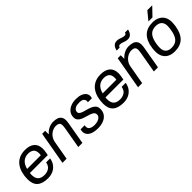

<svg xmlns="http://www.w3.org/2000/svg" viewBox="192 -1803 2896 2896"><g transform="rotate(-45 1640.0 -355.5)"><path d="M253 12Q137 12 79 -39Q21 -90 21 -196Q21 -266 37.5 -328Q54 -390 88 -437Q122 -484 176 -511Q230 -538 305 -538Q404 -538 457.5 -492Q511 -446 511 -357Q511 -340 509 -321.5Q507 -303 503 -283L495 -239H114Q112 -228 111.5 -219Q111 -210 111 -201Q111 -130 145.5 -95.5Q180 -61 251 -61Q304 -61 346 -88Q388 -115 399 -179H485Q474 -115 440.5 -72.5Q407 -30 358.5 -9Q310 12 253 12ZM127 -312H418Q421 -322 421.5 -332Q422 -342 422 -351Q422 -412 389 -438.5Q356 -465 302 -465Q233 -465 189 -425.5Q145 -386 127 -312Z M569 0 662 -526H726V-455H733Q763 -492 810 -515Q857 -538 905 -538Q954 -538 989 -526Q1024 -514 1043 -486.5Q1062 -459 1062 -414Q1062 -400 1060 -383Q1058 -366 1055 -349L994 0H906L966 -343Q968 -358 969.5 -372Q971 -386 971 -396Q971 -436 949 -450.5Q927 -465 893 -465Q853 -465 814.5 -445.5Q776 -426 747.5 -389Q719 -352 710 -301L657 0Z M1324 12Q1248 12 1201.5 -6Q1155 -24 1134 -54Q1113 -84 1113 -118Q1113 -134 1116.5 -149Q1120 -164 1120 -164H1207Q1205 -156 1204 -148Q1203 -140 1203 -137Q1203 -96 1235.5 -78Q1268 -60 1317 -60Q1354 -60 1385 -70Q1416 -80 1435 -99.5Q1454 -119 1454 -147Q1454 -176 1433.5 -193Q1413 -210 1381 -221Q1349 -232 1312.5 -242Q1276 -252 1244 -266Q1212 -280 1191.5 -304Q1171 -328 1171 -368Q1171 -420 1199.5 -458Q1228 -496 1277.5 -517Q1327 -538 1389 -538Q1452 -538 1494.5 -521.5Q1537 -505 1558 -477.5Q1579 -450 1579 -416Q1579 -406 1576.5 -393Q1574 -380 1572 -375H1486Q1488 -381 1488.5 -386.5Q1489 -392 1489 -398Q1489 -425 1467.5 -445Q1446 -465 1391 -465Q1338 -465 1311 -451.5Q1284 -438 1274.5 -420Q1265 -402 1265 -388Q1265 -363 1285.5 -348Q1306 -333 1338.5 -323.5Q1371 -314 1407 -304Q1443 -294 1475.5 -279Q1508 -264 1528.5 -238.5Q1549 -213 1549 -171Q1549 -107 1517 -66.5Q1485 -26 1433.5 -7Q1382 12 1324 12Z M1865 12Q1749 12 1691 -39Q1633 -90 1633 -196Q1633 -266 1649.5 -328Q1666 -390 1700 -437Q1734 -484 1788 -511Q1842 -538 1917 -538Q2016 -538 2069.5 -492Q2123 -446 2123 -357Q2123 -340 2121 -321.5Q2119 -303 2115 -283L2107 -239H1726Q1724 -228 1723.5 -219Q1723 -210 1723 -201Q1723 -130 1757.5 -95.5Q1792 -61 1863 -61Q1916 -61 1958 -88Q2000 -115 2011 -179H2097Q2086 -115 2052.5 -72.5Q2019 -30 1970.5 -9Q1922 12 1865 12ZM1739 -312H2030Q2033 -322 2033.5 -332Q2034 -342 2034 -351Q2034 -412 2001 -438.5Q1968 -465 1914 -465Q1845 -465 1801 -425.5Q1757 -386 1739 -312Z M2181 0 2274 -526H2338V-455H2345Q2375 -492 2422 -515Q2469 -538 2517 -538Q2566 -538 2601 -526Q2636 -514 2655 -486.5Q2674 -459 2674 -414Q2674 -400 2672 -383Q2670 -366 2667 -349L2606 0H2518L2578 -343Q2580 -358 2581.5 -372Q2583 -386 2583 -396Q2583 -436 2561 -450.5Q2539 -465 2505 -465Q2465 -465 2426.5 -445.5Q2388 -426 2359.5 -389Q2331 -352 2322 -301L2269 0ZM2345 -619Q2352 -661 2377.5 -692Q2403 -723 2448 -723Q2476 -723 2499 -715.5Q2522 -708 2544 -700Q2566 -692 2591 -692Q2602 -692 2611.5 -699Q2621 -706 2625 -723H2690Q2683 -681 2657 -650Q2631 -619 2586 -619Q2558 -619 2535 -626.5Q2512 -634 2490 -642Q2468 -650 2443 -650Q2432 -650 2422.5 -643Q2413 -636 2409 -619Z M2960 12Q2892 12 2844.5 -12.5Q2797 -37 2771.5 -83.5Q2746 -130 2746 -196Q2746 -212 2747.5 -230Q2749 -248 2751 -269Q2771 -405 2839 -471.5Q2907 -538 3024 -538Q3092 -538 3140 -513.5Q3188 -489 3213.5 -443.5Q3239 -398 3239 -333Q3239 -316 3237 -298Q3235 -280 3233 -257Q3213 -121 3145 -54.5Q3077 12 2960 12ZM2964 -62Q3043 -62 3086 -111Q3129 -160 3145 -269Q3148 -290 3149.5 -309Q3151 -328 3151 -343Q3150 -402 3117 -433.5Q3084 -465 3020 -465Q2941 -465 2898 -415.5Q2855 -366 2839 -257Q2836 -236 2835 -217Q2834 -198 2834 -183Q2836 -124 2868 -93Q2900 -62 2964 -62ZM2994 -591 3102 -723H3203L3204 -720L3080 -591Z"/></g></svg>

Font: Archivo VF Beta
Style: Italic
Weight: 400
Italic angle: -10°
Designer: Hector Gatti
Foundry: Omnibus-Type
Version: Version 1.002